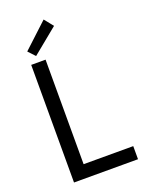

<svg xmlns="http://www.w3.org/2000/svg" viewBox="-171 -1022 837 1104"><g transform="rotate(-20 247.0 -470.0)"><path d="M84 -719.7H171.9V-80.1H475.6V0H84ZM88.9 -799.8 240.2 -940.4 284.2 -885.7 127.9 -757.8Z"/></g></svg>

Font: Reddit Sans Strawberry
Style: Regular
Weight: 400
Designer: Stephen Hutchings
Foundry: Reddit
Version: Version 1.013